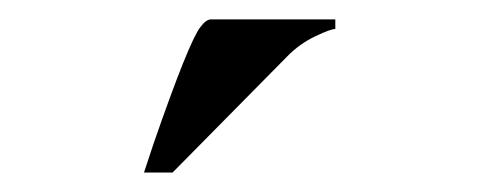

<svg xmlns="http://www.w3.org/2000/svg" viewBox="-20 -762 489 196"><path d="M127 -585.9 136.7 -615.2Q172.9 -719.7 184.6 -734.4Q190.4 -742.2 195.3 -742.2H322.3V-732.4Q317.4 -732.4 302.2 -725.1Q285.6 -717.3 272.9 -704.1L156.2 -585.9Z"/></svg>

Font: spinweradC
Style: Bold
Weight: 700
Width: 7
Version: Version 0.3